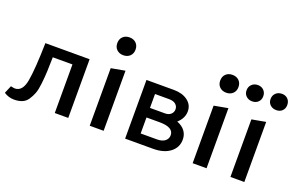

<svg xmlns="http://www.w3.org/2000/svg" viewBox="-95 -961 1971 1285"><g transform="rotate(20 890.0 -319.0)"><path d="M444 -418V0H348V-346H208Q207 -281 205 -241.5Q203 -202 198 -156Q193 -110 183 -84Q173 -58 157.5 -34.5Q142 -11 117.5 -1Q93 9 60 9Q22 9 -12 -13L11 -68Q33 -63 40 -63Q95 -63 110 -147Q125 -231 129 -418Z M581 -583Q581 -612 599 -629.5Q617 -647 646 -647Q675 -647 693 -629.5Q711 -612 711 -583Q711 -555 693 -537.5Q675 -520 646 -520Q617 -520 599 -537.5Q581 -555 581 -583ZM597 0V-410L696 -428V0Z M1138 -227Q1214 -196 1214 -125Q1214 -69 1169 -34.5Q1124 0 1048 0H849V-418H1045Q1105 -418 1143 -389.5Q1181 -361 1181 -315Q1181 -265 1138 -227ZM1034 -349H935V-250H1043Q1068 -250 1083.5 -264Q1099 -278 1099 -300Q1099 -320 1083 -334.5Q1067 -349 1034 -349ZM1051 -68Q1088 -68 1108 -84Q1128 -100 1128 -125Q1128 -182 1028 -182H935V-68Z M1314 -583Q1314 -612 1332 -629.5Q1350 -647 1379 -647Q1408 -647 1426 -629.5Q1444 -612 1444 -583Q1444 -555 1426 -537.5Q1408 -520 1379 -520Q1350 -520 1332 -537.5Q1314 -555 1314 -583ZM1330 0V-410L1429 -428V0Z M1502 -582Q1502 -608 1519 -624.5Q1536 -641 1562 -641Q1588 -641 1604.5 -624.5Q1621 -608 1621 -582Q1621 -557 1604.5 -541Q1588 -525 1562 -525Q1536 -525 1519 -541Q1502 -557 1502 -582ZM1734 -525Q1707 -525 1690 -541Q1673 -557 1673 -582Q1673 -608 1690 -624.5Q1707 -641 1734 -641Q1760 -641 1776 -624.5Q1792 -608 1792 -582Q1792 -557 1776 -541Q1760 -525 1734 -525ZM1599 0V-410L1698 -428V0Z"/></g></svg>

Font: EauTestText Semibold
Style: Regular
Weight: 600
Designer: Christian Thalmann (Catharsis Fonts)
Version: Version 0.001;PS 000.001;hotconv 1.0.88;makeotf.lib2.5.64775